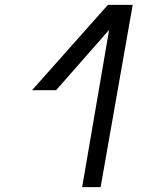

<svg xmlns="http://www.w3.org/2000/svg" viewBox="-20 -770 658 790"><path d="M318 0 429 -647 211 -399H112L424 -750H526L394 0Z"/></svg>

Font: Hermit LightItalic
Style: Regular
Weight: 300
Italic angle: -10°
Designer: Pablo Caro
Version: Version 2.000;PS 002.000;hotconv 1.0.88;makeotf.lib2.5.64775